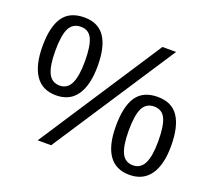

<svg xmlns="http://www.w3.org/2000/svg" viewBox="-119 -851 1126 1013"><g transform="rotate(20 444.5 -344.0)"><path d="M853.5 -211.9Q853.5 -106.9 814 -50.5Q774.4 5.9 697.3 5.9Q621.1 5.9 582.3 -49.1Q543.5 -104 543.5 -211.9Q543.5 -323.2 580.8 -377.7Q618.2 -432.1 699.2 -432.1Q779.3 -432.1 816.4 -376.2Q853.5 -320.3 853.5 -211.9ZM257.3 0H181.6L631.8 -688H708.5ZM192.4 -693.8Q270 -693.8 307.6 -639.2Q345.2 -584.5 345.2 -476.1Q345.2 -370.1 306.4 -313Q267.6 -255.9 190.4 -255.9Q113.3 -255.9 74.5 -312.5Q35.6 -369.1 35.6 -476.1Q35.6 -585 73.2 -639.4Q110.8 -693.8 192.4 -693.8ZM781.2 -211.9Q781.2 -299.3 762.5 -338.6Q743.7 -377.9 699.2 -377.9Q654.8 -377.9 635 -339.4Q615.2 -300.8 615.2 -211.9Q615.2 -128.4 634.5 -88.1Q653.8 -47.9 698.2 -47.9Q741.2 -47.9 761.2 -88.6Q781.2 -129.4 781.2 -211.9ZM273.4 -476.1Q273.4 -562 254.9 -601.6Q236.3 -641.1 192.4 -641.1Q146.5 -641.1 127 -602.3Q107.4 -563.5 107.4 -476.1Q107.4 -391.6 127 -351.3Q146.5 -311 191.4 -311Q233.9 -311 253.7 -352.1Q273.4 -393.1 273.4 -476.1Z"/></g></svg>

Font: Arial
Style: Regular
Weight: 400
Designer: Steve Matteson
Foundry: Ascender Corporation
Version: Version 2.00.3